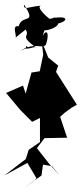

<svg xmlns="http://www.w3.org/2000/svg" viewBox="-63 -604 374 884"><path d="M49 260 128 204 135 154 176 161 212 204 164 151 107 78 142 32 246 30 214 -66 235 -85 265 -107 291 -122 195 -273 205 -302 159 -339 129 -414 136 -352 120 -276 82 -270 55 -173 43 -210 -35 -176 31 -97 85 -43 121 -61V50L69 86L56 128L-43 204L63 146L105 217L90 232ZM55 -468C78 -431 21 -445 104 -384C101 -397 49 -364 57 -392C83 -376 65 -389 29 -369C98 -412 125 -378 148 -397C167 -453 151 -473 133 -438C138 -462 165 -484 88 -472C179 -437 251 -525 167 -488C270 -501 258 -544 151 -513C224 -479 206 -547 171 -514C160 -518 99 -573 126 -578C66 -573 46 -554 47 -584C110 -487 38 -542 23 -483C-12 -490 17 -438 8 -430C23 -443 39 -455 55 -468Z"/></svg>

Font: Hussar Lance
Style: ExBd
Weight: 700
Foundry: Cannot Into Space Fonts, PlusOne Fonts
Version: Version 2.270